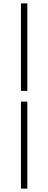

<svg xmlns="http://www.w3.org/2000/svg" viewBox="-20 -849 288 1145"><path d="M105 -307V-829H143V-307ZM105 276V-243H143V276Z"/></svg>

Font: Noto Sans JP Thin ExtraLight
Style: Regular
Weight: 250
Version: Version 2.004-H2;hotconv 1.0.118;makeotfexe 2.5.65603